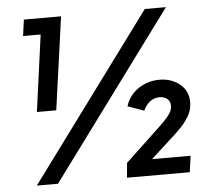

<svg xmlns="http://www.w3.org/2000/svg" viewBox="-53 -802 944 859"><g transform="rotate(-5 419.5 -372.5)"><path d="M107 -328 154 -672H75L85 -745H252L194 -328ZM78 0 628 -745H723L173 0ZM483 0 489 -66 611 -181Q647 -214 668 -235.5Q689 -257 698 -272.5Q707 -288 707 -304Q707 -324 693.5 -335Q680 -346 659 -346Q634 -346 615.5 -331Q597 -316 586 -292L513 -318Q528 -367 570.5 -395.5Q613 -424 665 -424Q719 -424 756.5 -393.5Q794 -363 794 -312Q794 -281 780 -255Q766 -229 746 -207.5Q726 -186 707 -169L602 -73H775L765 0Z"/></g></svg>

Font: Plus Jakarta Sans SemiBold
Style: Italic
Weight: 600
Italic angle: -8°
Designer: Gumpita Rahayu
Foundry: Tokotype
Version: Version 2.071; ttfautohint (v1.8.4.7-5d5b);gftools[0.9.29]